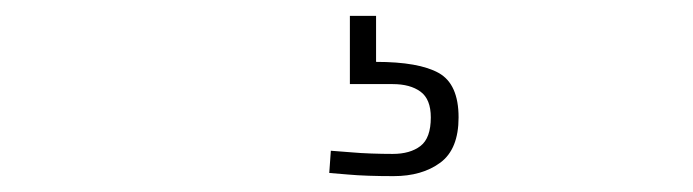

<svg xmlns="http://www.w3.org/2000/svg" viewBox="-20 -21 873 242"><path d="M558 127Q558 167 535 184Q512 201 476 201Q459 201 444.5 200.5Q430 200 419 199Q406 198 395 197L397 169Q410 170 423 171Q434 172 448 172.5Q462 173 475 173Q497 173 510 163Q523 153 523 127Q523 104 510 94.5Q497 85 475 85H421V-1H454V57Q508 57 533 71Q558 85 558 127Z"/></svg>

Font: Panefresco 1wt
Style: Regular
Weight: 250
Version: Version 1.000